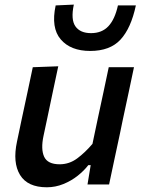

<svg xmlns="http://www.w3.org/2000/svg" viewBox="-20 -782 603 814"><path d="M178.5 12Q97 12 65 -40.2Q33 -92.5 52 -181.5Q56.5 -202.5 60.8 -223.2Q65 -244 71 -272Q85.5 -338.5 96.5 -390.8Q107.5 -443 119 -497L227 -501Q215.5 -446.5 204.2 -394Q193 -341.5 181 -283.5L164.5 -206Q152.5 -149.5 167.2 -117.5Q182 -85.5 233 -85.5Q273.5 -85.5 307 -110.2Q340.5 -135 372 -172L395.5 -283.5Q408 -341 418.8 -392Q429.5 -443 441 -497H548Q536.5 -443 525.5 -390.5Q514.5 -338 500 -271.5L489 -218Q475.5 -156 464.8 -105.2Q454 -54.5 442.5 0H351L364.5 -82H354.5Q336.5 -58.5 309.5 -37Q282.5 -15.5 248.8 -1.8Q215 12 178.5 12ZM362.5 -566Q279.5 -566 237.5 -615Q195.5 -664 216 -759L293 -762.5Q279.5 -699 299.8 -670.2Q320 -641.5 366 -641.5Q412 -641.5 439.5 -670.8Q467 -700 480 -759H556Q535.5 -662.5 491 -614.2Q446.5 -566 362.5 -566Z"/></svg>

Font: Commissioner Medium
Style: Italic
Weight: 500
Italic angle: -12°
Designer: Kostas Bartsokas
Foundry: Kostas Bartsokas
Version: Version 1.000; ttfautohint (v1.8.3)